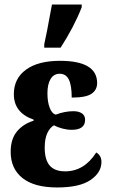

<svg xmlns="http://www.w3.org/2000/svg" viewBox="-20 -816 496 846"><path d="M175 -621 188 -684Q192 -707 197.5 -735Q203 -763 209 -796H340V-784Q306 -697 247 -606H175ZM27 -147Q27 -203 54.5 -236.5Q82 -270 128 -284V-289Q41 -319 41 -401Q41 -470 94.5 -509Q148 -548 244 -548Q408 -548 408 -450Q408 -420 383.5 -403Q359 -386 296 -386Q296 -439 283.5 -465Q271 -491 243 -491Q217 -491 203 -468Q189 -445 189 -405Q189 -367 199 -341Q209 -315 226 -311Q265 -326 304 -326Q327 -326 341 -316.5Q355 -307 355 -288Q355 -244 296 -244Q276 -244 255 -249.5Q234 -255 218 -264Q200 -254 188.5 -229.5Q177 -205 177 -165Q177 -112 199 -86.5Q221 -61 267 -61Q351 -61 404 -144Q427 -131 427 -102Q427 -56 379 -23Q331 10 232 10Q131 10 79 -31.5Q27 -73 27 -147Z"/></svg>

Font: Noto Serif CondExtraBold
Style: Regular
Weight: 800
Width: 3
Designer: Monotype Design Team
Foundry: Monotype Imaging Inc.
Version: Version 1.001